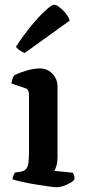

<svg xmlns="http://www.w3.org/2000/svg" viewBox="-20 -788 357 808"><path d="M219 0Q210 0 184.5 -3.5Q159 -7 128.5 -12Q98 -17 71.5 -23Q45 -29 33 -33Q33 -41 36.5 -49Q40 -57 43 -62L70 -66Q80 -68 87.5 -74.5Q95 -81 98.5 -97Q102 -113 102 -146V-391Q102 -400 98.5 -407Q95 -414 86 -417L28 -437Q30 -449 33 -458Q36 -467 41 -472Q59 -481 90.5 -490.5Q122 -500 147 -500Q179 -500 200.5 -478Q222 -456 222 -423V-126Q222 -106 217.5 -90.5Q213 -75 209 -69L287 -61Q289 -57 291.5 -50Q294 -43 294 -34Q289 -26 275 -18Q261 -10 246 -5Q231 0 219 0ZM84 -565Q73 -569 62.5 -576.5Q52 -584 47 -591Q81 -643 114 -682.5Q147 -722 172.5 -745Q198 -768 208 -768Q217 -768 230.5 -757.5Q244 -747 256.5 -732Q269 -717 273 -701Z"/></svg>

Font: Texturina Medium 12pt SemiBold
Style: Regular
Weight: 600
Version: Version 1.002